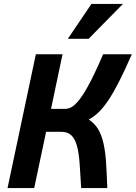

<svg xmlns="http://www.w3.org/2000/svg" viewBox="-20 -950 686 970"><path d="M295.9 -675.8 237.8 -399.9H309.1Q320.3 -399.9 332 -404.3Q343.8 -408.7 356.7 -419.9Q369.6 -431.2 384.5 -450.9Q399.4 -470.7 417 -501.2Q434.6 -531.7 455.3 -574.7Q476.1 -617.7 501 -675.8H646Q611.3 -596.7 582.8 -540.3Q554.2 -483.9 528.6 -445.3Q502.9 -406.7 478.5 -383.1Q454.1 -359.4 428.2 -346.2Q458.5 -326.7 475.8 -297.4Q493.2 -268.1 502.7 -226.3Q512.2 -184.6 515.9 -128.7Q519.5 -72.8 522 0H390.1Q386.2 -71.3 382.3 -124.5Q378.4 -177.7 368.7 -213.4Q358.9 -249 340.1 -266.6Q321.3 -284.2 288.1 -284.2H212.9L152.8 0H18.1L161.1 -675.8ZM427.7 -753.9H322.8L441.9 -930.2H601.1Z"/></svg>

Font: Lorenzo Sans
Style: Bold Italic
Weight: 700
Italic angle: -12°
Foundry: Intel Corporation
Version: Version 1.00; ttfautohint (v1.5)